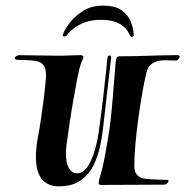

<svg xmlns="http://www.w3.org/2000/svg" viewBox="-20 -653 655 679"><path d="M187 6Q150 6 128.5 -19Q107 -44 107 -99Q107 -115 109 -133.5Q111 -152 115 -173Q120 -199 125.5 -236Q131 -273 135.5 -310Q140 -347 142 -373Q145 -407 135 -421Q125 -435 104 -438Q83 -441 51 -441Q32 -441 32 -447Q32 -451 37.5 -454.5Q43 -458 48 -458L110 -457Q130 -457 148.5 -456.5Q167 -456 183 -456Q208 -456 228 -457Q248 -458 264 -458Q275 -458 275 -451Q275 -447 271.5 -440.5Q268 -434 266 -428Q260 -410 253 -374Q246 -338 238.5 -294.5Q231 -251 225 -209.5Q219 -168 215 -138Q214 -131 213.5 -124Q213 -117 213 -110Q213 -76 224 -58Q235 -40 251 -40Q275 -40 291 -65.5Q307 -91 317 -128Q327 -165 331 -200Q339 -258 345 -310Q351 -362 355 -399Q359 -436 360 -449Q362 -457 367 -457Q373 -457 373 -449L344 -196Q341 -168 333.5 -133.5Q326 -99 310 -67Q294 -35 264.5 -14.5Q235 6 187 6ZM338 1Q329 1 329 -5Q329 -14 338 -44Q347 -74 358 -141Q368 -195 373.5 -250Q379 -305 382.5 -353Q386 -401 389 -433Q391 -448 393.5 -451Q396 -454 406 -454Q455 -454 511.5 -456Q568 -458 608 -458Q615 -458 615 -452Q615 -448 610.5 -443Q606 -438 601 -439Q587 -439 577.5 -439.5Q568 -440 563 -440Q540 -440 522 -430.5Q504 -421 498 -397Q491 -368 483.5 -326Q476 -284 469.5 -237Q463 -190 459 -145Q455 -100 455 -64Q455 -44 465.5 -34Q476 -24 486 -22Q497 -20 514 -19Q531 -18 546.5 -17.5Q562 -17 570 -17H571Q576 -17 576 -13Q576 -9 571 -4.5Q566 0 560 0Q503 0 450 0.5Q397 1 338 1ZM344 -633Q388 -633 411 -616Q434 -599 443 -575.5Q452 -552 453 -530Q454 -523 446 -523Q441 -523 438 -530Q429 -554 403.5 -568.5Q378 -583 337 -583Q297 -583 266 -568Q235 -553 218 -530Q215 -524 208 -524Q201 -524 202 -530Q210 -552 229 -575.5Q248 -599 276.5 -616Q305 -633 343 -633Z"/></svg>

Font: Tapestry
Style: Regular
Weight: 400
Designer: Robert E. Leuschke
Foundry: Robert E. Leuschke
Version: Version 1.010; ttfautohint (v1.8.4.7-5d5b)